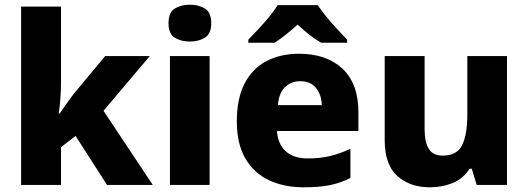

<svg xmlns="http://www.w3.org/2000/svg" viewBox="-20 -788 2250 818"><path d="M240 -440Q240 -410 237.5 -372Q235 -334 230 -304H234Q245 -320 263 -345.5Q281 -371 294 -388L428 -549H618L421 -316L631 0H436L302 -209L240 -161V0H70V-760H240Z M789 -768Q826 -768 853 -751.5Q880 -735 880 -689Q880 -644 853 -627.5Q826 -611 789 -611Q751 -611 724.5 -627.5Q698 -644 698 -689Q698 -735 724.5 -751.5Q751 -768 789 -768ZM873 -549V0H704V-549Z M1254 -559Q1371 -559 1439 -495.5Q1507 -432 1507 -309V-230H1160Q1163 -177 1196 -145Q1229 -113 1292 -113Q1343 -113 1385.5 -123Q1428 -133 1473 -154V-30Q1433 -9 1387 0.5Q1341 10 1273 10Q1191 10 1126.5 -20Q1062 -50 1025.5 -112.5Q989 -175 989 -271Q989 -368 1022 -432Q1055 -496 1115 -527.5Q1175 -559 1254 -559ZM1259 -442Q1220 -442 1194 -416.5Q1168 -391 1164 -340H1351Q1350 -383 1327 -412.5Q1304 -442 1259 -442ZM1334 -766Q1349 -743 1371.5 -715.5Q1394 -688 1418 -662.5Q1442 -637 1459 -619V-606H1348Q1322 -621 1298 -640Q1274 -659 1248 -683Q1221 -659 1198.5 -641Q1176 -623 1150 -606H1038V-619Q1057 -638 1080.5 -663.5Q1104 -689 1126.5 -716Q1149 -743 1163 -766Z M2140 -549V0H2011L1990 -69H1980Q1954 -27 1909 -8.5Q1864 10 1812 10Q1727 10 1673 -38Q1619 -86 1619 -191V-549H1789V-238Q1789 -182 1807 -153.5Q1825 -125 1866 -125Q1927 -125 1949 -170Q1971 -215 1971 -300V-549Z"/></svg>

Font: Noto Sans Canadian Aboriginal ExtraBold
Style: Regular
Weight: 800
Designer: Monotype Design Team, Typotheque's Kevin King
Foundry: Monotype Imaging Inc.
Version: Version 2.004; ttfautohint (v1.8.4.7-5d5b)